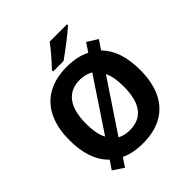

<svg xmlns="http://www.w3.org/2000/svg" viewBox="-254 -1096 1304 1304"><g transform="rotate(-45 398.0 -444.0)"><path d="M116.2 -11.2 158.2 -72.3Q58.1 -168 58.1 -358.9Q58.1 -475.6 97.7 -557.6Q137.2 -639.6 213.4 -682.4Q289.6 -725.1 397.9 -725.1Q497.6 -725.1 568.4 -688.5L609.9 -751L685.5 -703.6L641.1 -638.2Q735.8 -543.5 735.8 -357.9Q735.8 -240.2 696.8 -158Q657.7 -75.7 581.8 -33Q505.9 9.8 397 9.8Q301.8 9.8 234.4 -22.5L192.9 40ZM397.9 -600.1Q309.1 -600.1 262.9 -538.6Q216.8 -477.1 216.8 -357.9Q216.8 -259.3 247.1 -205.6L493.2 -575.2Q450.7 -600.1 397.9 -600.1ZM577.1 -357.9Q577.1 -448.2 550.8 -501.5L307.6 -137.2Q345.7 -116.7 397 -116.7Q577.1 -116.7 577.1 -357.9ZM436 -927.7H603.5V-918Q572.8 -890.1 512.9 -844Q453.1 -797.9 409.7 -767.6H310.5V-779.8Q402.8 -877.9 436 -927.7Z"/></g></svg>

Font: Viking Open Sans
Style: Bold
Weight: 700
Foundry: Ascender Corporation
Version: Version 2.001